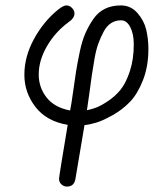

<svg xmlns="http://www.w3.org/2000/svg" viewBox="-20 -459 568 709"><path d="M70 -183Q70 -250 105.5 -315Q141 -380 194 -423Q214 -439 225 -439Q237 -439 246 -429.5Q255 -420 255 -409Q255 -392 233 -377Q184 -341 153.5 -288.5Q123 -236 123 -184Q123 -136 152 -99Q181 -62 239 -51Q244 -76 250 -120.5Q256 -165 261 -196Q266 -227 274.5 -267.5Q283 -308 295 -335.5Q307 -363 324.5 -388.5Q342 -414 367.5 -426.5Q393 -439 426 -439Q463 -439 487.5 -411Q512 -383 520 -349Q528 -315 528 -278Q528 -214 508 -163Q488 -112 460 -83Q432 -54 396.5 -34Q361 -14 336.5 -6.5Q312 1 292 3L259 199Q255 230 227 230Q216 230 207 222Q198 214 198 201Q198 193 230 2Q152 -11 111 -64Q70 -117 70 -183ZM301 -52Q317 -55 334.5 -61.5Q352 -68 378.5 -85.5Q405 -103 425 -127.5Q445 -152 459.5 -196Q474 -240 474 -295Q474 -334 461 -359Q448 -384 427 -384Q406 -384 390 -373.5Q374 -363 363 -342.5Q352 -322 343.5 -299Q335 -276 329 -242Q323 -208 319 -180.5Q315 -153 310 -114.5Q305 -76 301 -52Z"/></svg>

Font: CMU Typewriter Text
Style: LightOblique
Weight: 200
Italic angle: -9.46001°
Version: Version 0.7.0